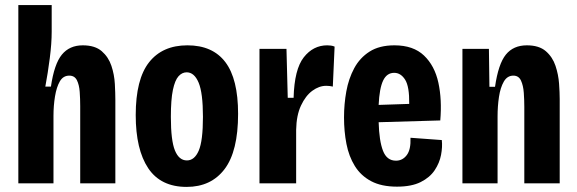

<svg xmlns="http://www.w3.org/2000/svg" viewBox="-20 -720 2265 754"><path d="M52 0V-700H183V-595Q183 -550 175.5 -491.5Q168 -433 158 -380H180Q193 -469 223 -505.5Q253 -542 305 -542Q353 -542 379.5 -519Q406 -496 417.5 -461.5Q429 -427 431 -390.5Q433 -354 433 -327V0H295V-303Q295 -332 293 -359.5Q291 -387 282 -405Q273 -423 252 -423Q228 -423 215 -400.5Q202 -378 196 -341.5Q190 -305 190 -265V0Z M713 14Q611 14 562 -59.5Q513 -133 513 -268Q513 -409 565.5 -475.5Q618 -542 716 -542Q815 -542 865 -476Q915 -410 915 -273Q915 -126 862 -56Q809 14 713 14ZM714 -90Q744 -90 760.5 -128.5Q777 -167 777 -261Q777 -355 760 -395.5Q743 -436 713 -436Q695 -436 681 -420.5Q667 -405 659 -367Q651 -329 651 -261Q651 -168 667 -129Q683 -90 714 -90Z M999 0V-528H1105L1110 -336H1133Q1136 -448 1173 -495Q1210 -542 1265 -542Q1272 -542 1279.5 -541Q1287 -540 1294 -537L1287 -380Q1275 -383 1261 -383Q1233 -383 1206.5 -363.5Q1180 -344 1162 -305.5Q1144 -267 1143 -210V0Z M1539 13Q1478 13 1437.5 -8.5Q1397 -30 1373.5 -68Q1350 -106 1340.5 -155Q1331 -204 1331 -259Q1331 -311 1340 -361Q1349 -411 1371 -452Q1393 -493 1431.5 -517.5Q1470 -542 1529 -542Q1603 -542 1645 -502Q1687 -462 1701.5 -395.5Q1716 -329 1709 -247L1467 -240Q1469 -167 1484 -128Q1499 -89 1535 -89Q1561 -89 1577.5 -111Q1594 -133 1592 -179L1715 -170Q1718 -143 1712 -111.5Q1706 -80 1687 -51.5Q1668 -23 1632 -5Q1596 13 1539 13ZM1528 -434Q1499 -434 1484.5 -403.5Q1470 -373 1467 -308L1587 -312Q1588 -380 1571 -407Q1554 -434 1528 -434Z M1796 0V-528H1900L1902 -379H1924Q1937 -469 1966.5 -505.5Q1996 -542 2049 -542Q2097 -542 2123.5 -519Q2150 -496 2161.5 -461.5Q2173 -427 2175.5 -391.5Q2178 -356 2178 -331V0H2039V-300Q2039 -327 2037 -355.5Q2035 -384 2026 -403.5Q2017 -423 1996 -423Q1972 -423 1958.5 -399.5Q1945 -376 1939.5 -339.5Q1934 -303 1934 -263V0Z"/></svg>

Font: Bricolage Grotesque 10pt Condensed Bricolage Grotesque 10pt Condensed Regular
Style: Bold
Weight: 700
Width: 3
Designer: Mathieu Triay
Foundry: Atelier Triay
Version: Version 1.000; ttfautohint (v1.8.4.7-5d5b);gftools[0.9.32]